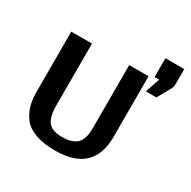

<svg xmlns="http://www.w3.org/2000/svg" viewBox="-188 -1033 1232 1237"><g transform="rotate(30 428.5 -414.5)"><path d="M85 -249V-695H239V-233Q239 -155 267 -116Q295 -77 376 -77Q413 -77 439.5 -86.5Q466 -96 480.5 -109.5Q495 -123 503.5 -145.5Q512 -168 514 -188Q516 -208 516 -235V-695H660V-245Q660 21 377 21Q290 21 229.5 -1Q169 -23 139 -63Q109 -103 97 -147.5Q85 -192 85 -249ZM696 -710V-850H836V-732Q835 -714 821 -690Q818 -684 801 -654.5Q784 -625 772 -602H693L730 -710Z"/></g></svg>

Font: Coval
Style: Heavy
Weight: 900
Foundry: Context Ltd
Version: Version 001.000